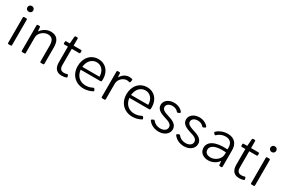

<svg xmlns="http://www.w3.org/2000/svg" viewBox="97 -1727 4160 2812"><g transform="rotate(30 2177.0 -321.0)"><path d="M123 -559.6C151.4 -559.6 171.9 -580.1 171.9 -607.4C171.9 -635.7 151.4 -656.2 123 -656.2C93.8 -656.2 73.2 -635.7 73.2 -607.4C73.2 -580.1 93.8 -559.6 123 -559.6ZM89.8 -443.4V-15.6C89.8 -5.9 95.7 0 105.5 0H140.6C150.4 0 156.2 -5.9 156.2 -15.6V-443.4C156.2 -453.1 150.4 -459 140.6 -459H105.5C95.7 -459 89.8 -453.1 89.8 -443.4Z M551.8 -470.7C489.3 -470.7 425.8 -436.5 385.7 -378.9H383.8L377.9 -444.3C377 -454.1 372.1 -459 362.3 -459H336.9C327.1 -459 321.3 -453.1 321.3 -443.4V-15.6C321.3 -5.9 327.1 0 336.9 0H372.1C381.8 0 387.7 -5.9 387.7 -15.6V-277.3C387.7 -361.3 473.6 -415 533.2 -415C605.5 -415 636.7 -373 636.7 -283.2V-15.6C636.7 -5.9 642.6 0 652.3 0H687.5C697.3 0 703.1 -5.9 703.1 -15.6V-292C703.1 -409.2 655.3 -470.7 551.8 -470.7Z M1066.4 -50.8C1051.8 -45.9 1034.2 -42 1015.6 -42C946.3 -42 940.4 -97.7 940.4 -131.8V-405.3H1064.5C1074.2 -405.3 1080.1 -411.1 1080.1 -420.9V-443.4C1080.1 -453.1 1074.2 -459 1064.5 -459H940.4V-575.2C940.4 -585 934.6 -590.8 924.8 -590.8H901.4C891.6 -590.8 886.7 -585.9 885.7 -576.2L876 -459H816.4C806.6 -459 800.8 -453.1 800.8 -443.4V-420.9C800.8 -411.1 806.6 -405.3 816.4 -405.3H875V-139.6C875 -51.8 911.1 10.7 1006.8 10.7C1035.2 10.7 1058.6 5.9 1081.1 -1C1090.8 -3.9 1094.7 -11.7 1091.8 -20.5L1085.9 -40C1083 -50.8 1077.1 -53.7 1066.4 -50.8Z M1559.6 -249C1559.6 -377.9 1481.4 -470.7 1356.4 -470.7C1229.5 -470.7 1141.6 -370.1 1141.6 -230.5C1141.6 -85.9 1238.3 13.7 1380.9 13.7C1436.5 13.7 1486.3 -2.9 1524.4 -23.4C1533.2 -28.3 1535.2 -36.1 1530.3 -44.9L1519.5 -63.5C1514.6 -71.3 1506.8 -73.2 1498 -69.3C1458 -48.8 1420.9 -40 1381.8 -40C1284.2 -40 1215.8 -104.5 1206.1 -205.1H1541C1549.8 -205.1 1556.6 -210 1557.6 -219.7C1559.6 -230.5 1559.6 -240.2 1559.6 -249ZM1496.1 -253.9H1206.1C1214.8 -352.5 1276.4 -418 1357.4 -418C1436.5 -418 1497.1 -354.5 1496.1 -253.9Z M1877.9 -470.7C1822.3 -470.7 1769.5 -439.5 1736.3 -380.9H1734.4L1730.5 -444.3C1729.5 -455.1 1723.6 -459 1713.9 -459H1689.5C1679.7 -459 1673.8 -453.1 1673.8 -443.4V-15.6C1673.8 -5.9 1679.7 0 1689.5 0H1725.6C1735.4 0 1741.2 -5.9 1741.2 -15.6V-277.3C1741.2 -354.5 1811.5 -411.1 1870.1 -411.1C1882.8 -411.1 1897.5 -408.2 1909.2 -405.3C1918.9 -401.4 1926.8 -405.3 1928.7 -415L1934.6 -445.3C1936.5 -454.1 1933.6 -461.9 1924.8 -463.9C1912.1 -467.8 1894.5 -470.7 1877.9 -470.7Z M2383.8 -249C2383.8 -377.9 2305.7 -470.7 2180.7 -470.7C2053.7 -470.7 1965.8 -370.1 1965.8 -230.5C1965.8 -85.9 2062.5 13.7 2205.1 13.7C2260.7 13.7 2310.5 -2.9 2348.6 -23.4C2357.4 -28.3 2359.4 -36.1 2354.5 -44.9L2343.8 -63.5C2338.9 -71.3 2331.1 -73.2 2322.3 -69.3C2282.2 -48.8 2245.1 -40 2206.1 -40C2108.4 -40 2040 -104.5 2030.3 -205.1H2365.2C2374 -205.1 2380.9 -210 2381.8 -219.7C2383.8 -230.5 2383.8 -240.2 2383.8 -249ZM2320.3 -253.9H2030.3C2039.1 -352.5 2100.6 -418 2181.6 -418C2260.7 -418 2321.3 -354.5 2320.3 -253.9Z M2645.5 10.7C2740.2 10.7 2812.5 -43.9 2812.5 -122.1C2812.5 -213.9 2715.8 -242.2 2656.2 -260.7C2589.8 -281.2 2542 -301.8 2542 -347.7C2542 -390.6 2582 -418.9 2637.7 -418.9C2676.8 -418.9 2713.9 -403.3 2735.4 -376C2742.2 -368.2 2749 -367.2 2756.8 -371.1L2780.3 -382.8C2789.1 -387.7 2792 -395.5 2786.1 -404.3C2754.9 -445.3 2697.3 -471.7 2635.7 -471.7C2546.9 -471.7 2477.5 -419.9 2477.5 -345.7C2477.5 -263.7 2563.5 -234.4 2630.9 -212.9C2686.5 -196.3 2749 -177.7 2749 -120.1C2749 -72.3 2704.1 -42 2642.6 -42C2590.8 -42 2544.9 -64.5 2518.6 -100.6C2512.7 -108.4 2505.9 -110.4 2497.1 -106.4L2474.6 -94.7C2465.8 -89.8 2462.9 -82 2468.8 -73.2C2506.8 -21.5 2572.3 10.7 2645.5 10.7Z M3074.2 10.7C3168.9 10.7 3241.2 -43.9 3241.2 -122.1C3241.2 -213.9 3144.5 -242.2 3085 -260.7C3018.6 -281.2 2970.7 -301.8 2970.7 -347.7C2970.7 -390.6 3010.7 -418.9 3066.4 -418.9C3105.5 -418.9 3142.6 -403.3 3164.1 -376C3170.9 -368.2 3177.7 -367.2 3185.5 -371.1L3209 -382.8C3217.8 -387.7 3220.7 -395.5 3214.8 -404.3C3183.6 -445.3 3126 -471.7 3064.5 -471.7C2975.6 -471.7 2906.2 -419.9 2906.2 -345.7C2906.2 -263.7 2992.2 -234.4 3059.6 -212.9C3115.2 -196.3 3177.7 -177.7 3177.7 -120.1C3177.7 -72.3 3132.8 -42 3071.3 -42C3019.5 -42 2973.6 -64.5 2947.3 -100.6C2941.4 -108.4 2934.6 -110.4 2925.8 -106.4L2903.3 -94.7C2894.5 -89.8 2891.6 -82 2897.5 -73.2C2935.5 -21.5 3001 10.7 3074.2 10.7Z M3544.9 -470.7C3475.6 -470.7 3406.2 -443.4 3363.3 -400.4C3356.4 -394.5 3357.4 -387.7 3364.3 -379.9L3378.9 -364.3C3385.7 -356.4 3393.6 -357.4 3400.4 -364.3C3433.6 -398.4 3484.4 -419.9 3537.1 -419.9C3620.1 -419.9 3653.3 -366.2 3652.3 -296.9L3651.4 -269.5C3438.5 -284.2 3335 -217.8 3335 -117.2C3335 -31.2 3406.2 11.7 3484.4 11.7C3551.8 11.7 3620.1 -23.4 3655.3 -76.2H3657.2L3663.1 -14.6C3664.1 -4.9 3669.9 0 3679.7 0H3701.2C3710.9 0 3716.8 -5.9 3716.8 -15.6V-293.9C3716.8 -401.4 3657.2 -470.7 3544.9 -470.7ZM3493.2 -42C3447.3 -42 3398.4 -62.5 3398.4 -120.1C3398.4 -184.6 3469.7 -235.4 3654.3 -220.7V-185.5C3654.3 -110.4 3575.2 -42 3493.2 -42Z M4067.4 -50.8C4052.7 -45.9 4035.2 -42 4016.6 -42C3947.3 -42 3941.4 -97.7 3941.4 -131.8V-405.3H4065.4C4075.2 -405.3 4081.1 -411.1 4081.1 -420.9V-443.4C4081.1 -453.1 4075.2 -459 4065.4 -459H3941.4V-575.2C3941.4 -585 3935.5 -590.8 3925.8 -590.8H3902.3C3892.6 -590.8 3887.7 -585.9 3886.7 -576.2L3877 -459H3817.4C3807.6 -459 3801.8 -453.1 3801.8 -443.4V-420.9C3801.8 -411.1 3807.6 -405.3 3817.4 -405.3H3876V-139.6C3876 -51.8 3912.1 10.7 4007.8 10.7C4036.1 10.7 4059.6 5.9 4082 -1C4091.8 -3.9 4095.7 -11.7 4092.8 -20.5L4086.9 -40C4084 -50.8 4078.1 -53.7 4067.4 -50.8Z M4232.4 -559.6C4260.7 -559.6 4281.2 -580.1 4281.2 -607.4C4281.2 -635.7 4260.7 -656.2 4232.4 -656.2C4203.1 -656.2 4182.6 -635.7 4182.6 -607.4C4182.6 -580.1 4203.1 -559.6 4232.4 -559.6ZM4199.2 -443.4V-15.6C4199.2 -5.9 4205.1 0 4214.8 0H4250C4259.8 0 4265.6 -5.9 4265.6 -15.6V-443.4C4265.6 -453.1 4259.8 -459 4250 -459H4214.8C4205.1 -459 4199.2 -453.1 4199.2 -443.4Z"/></g></svg>

Font: Ed Sans Neue Light
Style: Regular
Weight: 300
Designer: Stephen Hutchings
Version: Version 1.004;PS 001.004;hotconv 1.0.88;makeotf.lib2.5.64775